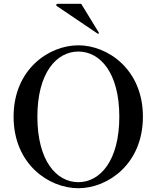

<svg xmlns="http://www.w3.org/2000/svg" viewBox="-20 -983 830 1017"><path d="M281 -951C278 -953 278 -955 278 -957C278 -960 281 -963 285 -963H410L503 -811C504 -809 504 -809 504 -808C504 -807 502 -804 500 -804C499 -804 499 -804 497 -805ZM395 14C550 14 737 -113 737 -365C737 -616 550 -743 395 -743C239 -743 52 -616 52 -365C52 -113 239 14 395 14ZM395 -18C280 -18 178 -130 178 -365C178 -598 280 -710 395 -710C510 -710 612 -598 612 -365C612 -130 509 -18 395 -18Z"/></svg>

Font: Shippori Mincho OTF SemiBold
Style: Regular
Weight: 600
Designer: FONTDASU
Foundry: FONTDASU / Google Inc. / but / Adobe
Version: Version 3.300;hotconv 1.0.109;makeotfexe 2.5.65596